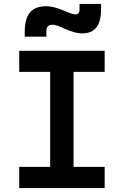

<svg xmlns="http://www.w3.org/2000/svg" viewBox="-20 -950 626 970"><path d="M77.1 0V-106.9H233.4V-586.9H77.1V-693.4H508.8V-586.9H351.6V-106.9H508.8V0ZM105 -764.6V-789.1Q105 -855.5 131.3 -887Q157.7 -918.5 212.4 -918.5Q231.9 -918.5 251.5 -913.8Q271 -909.2 294.4 -899.4Q321.8 -888.2 336.9 -882.6Q352.1 -877 361.8 -877Q381.8 -877 381.8 -903.3V-930.2H490.7V-905.8Q490.7 -842.3 467.3 -811.8Q443.8 -781.2 394 -781.2Q359.9 -781.2 304.7 -805.7Q284.7 -814.9 270 -820.1Q255.4 -825.2 245.6 -825.2Q214.4 -825.2 214.4 -793.9V-764.6Z"/></svg>

Font: Cascadia Mono PL SemiBold
Style: Regular
Weight: 600
Monospace: yes
Designer: Aaron Bell
Foundry: Saja Typeworks
Version: Version 2404.023; ttfautohint (v1.8.4)